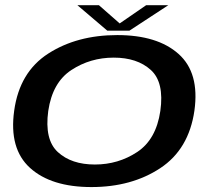

<svg xmlns="http://www.w3.org/2000/svg" viewBox="-20 -734 852 758"><path d="M341 4.5Q499.5 4.5 612.5 -70Q725.5 -144.5 747.5 -297Q768.5 -446.5 685 -521Q601.5 -595.5 443 -595.5Q284 -595.5 170.5 -522.5Q57 -449.5 36 -297Q15 -147 98.5 -71.2Q182 4.5 341 4.5ZM354.5 -84.5Q262 -84.5 208.5 -133.5Q155 -182.5 170.5 -296Q187 -408.5 261.8 -457.5Q336.5 -506.5 429 -506.5Q521.5 -506.5 575.2 -458Q629 -409.5 613 -296Q596.5 -183.5 521.8 -134Q447 -84.5 354.5 -84.5ZM403.5 -613H491L644.5 -713.5H557L452.5 -641.5L370.5 -713.5H285.5Z"/></svg>

Font: Anybody Expanded Medium
Style: Italic
Weight: 500
Width: 7
Italic angle: -10°
Version: Version 1.113;gftools[0.9.25]